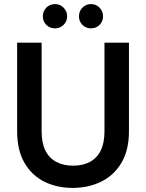

<svg xmlns="http://www.w3.org/2000/svg" viewBox="-20 -909 715 941"><path d="M336 12Q260 12 198.5 -18Q137 -48 100.5 -110Q64 -172 64 -266V-700H184V-265Q184 -208 202.5 -171Q221 -134 256 -115.5Q291 -97 338 -97Q386 -97 420.5 -115.5Q455 -134 473.5 -171Q492 -208 492 -265V-700H612V-266Q612 -172 574.5 -110Q537 -48 474.5 -18Q412 12 336 12ZM250 -770Q224 -770 207 -787Q190 -804 190 -829Q190 -854 207 -871.5Q224 -889 250 -889Q274 -889 291.5 -871.5Q309 -854 309 -829Q309 -804 291.5 -787Q274 -770 250 -770ZM426 -770Q401 -770 384 -787Q367 -804 367 -829Q367 -854 384 -871.5Q401 -889 426 -889Q451 -889 468 -871.5Q485 -854 485 -829Q485 -804 468 -787Q451 -770 426 -770Z"/></svg>

Font: DM Sans 10pt SemiBold
Style: Regular
Weight: 600
Version: Version 4.004;gftools[0.9.30]